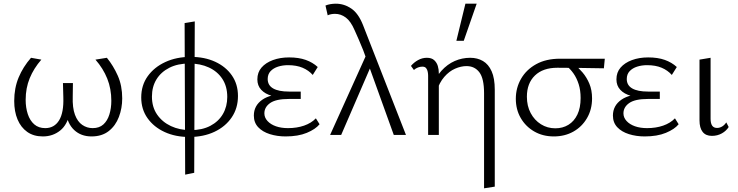

<svg xmlns="http://www.w3.org/2000/svg" viewBox="-20 -731 3995 1040"><path d="M212 8Q162 8 127.5 -16.5Q93 -41 75 -84Q57 -127 57 -184Q57 -254 81 -311.5Q105 -369 148 -418L204 -408Q163 -361 141 -307.5Q119 -254 119 -190Q119 -148 130.5 -113Q142 -78 165.5 -57.5Q189 -37 225 -37Q274 -37 300 -79Q326 -121 323 -205L321 -281H375L374 -208Q372 -147 386 -109.5Q400 -72 425.5 -54.5Q451 -37 482 -37Q518 -37 540 -57Q562 -77 572.5 -111Q583 -145 583 -185Q583 -250 561 -305Q539 -360 497 -408L559 -418Q594 -375 618 -321Q642 -267 642 -198Q642 -145 624 -97.5Q606 -50 569 -21Q532 8 476 8Q419 8 382 -26.5Q345 -61 337 -124H359Q346 -56 306 -24Q266 8 212 8Z M1005 11Q930 11 871.5 -16Q813 -43 779 -91Q745 -139 745 -203Q745 -269 780 -318Q815 -367 875.5 -395Q936 -423 1013 -423Q1088 -423 1145.5 -396.5Q1203 -370 1236 -322.5Q1269 -275 1269 -211Q1269 -145 1235 -95Q1201 -45 1141.5 -17Q1082 11 1005 11ZM983 215 980 -606 1035 -615 1032 205ZM1012 -26Q1075 -26 1119.5 -49.5Q1164 -73 1187.5 -113.5Q1211 -154 1211 -206Q1211 -263 1184.5 -303.5Q1158 -344 1111.5 -365.5Q1065 -387 1005 -387Q943 -387 897.5 -364Q852 -341 827.5 -301Q803 -261 803 -208Q803 -151 831 -110.5Q859 -70 906 -48Q953 -26 1012 -26Z M1527 8Q1481 8 1441.5 -4.5Q1402 -17 1378.5 -42Q1355 -67 1355 -105Q1355 -159 1401 -191Q1447 -223 1537 -223V-202Q1489 -202 1452.5 -212Q1416 -222 1395 -244.5Q1374 -267 1374 -301Q1374 -339 1396.5 -365Q1419 -391 1458 -405.5Q1497 -420 1546 -420Q1598 -420 1636 -406.5Q1674 -393 1701 -368L1674 -325Q1652 -350 1619 -364Q1586 -378 1540 -378Q1511 -378 1486 -370Q1461 -362 1445.5 -345.5Q1430 -329 1430 -303Q1430 -269 1459.5 -252Q1489 -235 1545 -235H1609V-195H1545Q1475 -195 1443.5 -173Q1412 -151 1412 -117Q1412 -94 1429 -75.5Q1446 -57 1474.5 -47Q1503 -37 1540 -37Q1588 -37 1627 -50.5Q1666 -64 1691 -90L1711 -58Q1689 -31 1642 -11.5Q1595 8 1527 8Z M2113 0 1970 -397Q1959 -429 1947.5 -458.5Q1936 -488 1924 -515Q1912 -542 1901 -567Q1880 -616 1853 -636Q1826 -656 1795 -656Q1784 -656 1773.5 -654Q1763 -652 1755 -648L1743 -701Q1755 -706 1769.5 -708.5Q1784 -711 1799 -711Q1844 -711 1882.5 -685Q1921 -659 1946 -596L2179 0ZM1768 0 1969 -445 1994 -384 1828 0Z M2602 289V-226Q2602 -306 2576.5 -339.5Q2551 -373 2507 -373Q2477 -373 2445 -359Q2413 -345 2386.5 -314.5Q2360 -284 2345 -236L2316 -253Q2338 -311 2370.5 -347Q2403 -383 2443 -400.5Q2483 -418 2527 -418Q2566 -418 2596 -400.5Q2626 -383 2643 -345Q2660 -307 2660 -245V280ZM2299 0V-321Q2299 -330 2297 -341.5Q2295 -353 2288.5 -361.5Q2282 -370 2268 -370Q2256 -370 2244 -365.5Q2232 -361 2222 -352L2206 -374Q2222 -393 2244.5 -405.5Q2267 -418 2292 -418Q2318 -418 2332 -405Q2346 -392 2351.5 -373.5Q2357 -355 2357 -334V0ZM2452 -510 2501 -711H2562L2492 -510Z M2980 8Q2920 8 2873.5 -19Q2827 -46 2800.5 -92Q2774 -138 2774 -196Q2774 -255 2802.5 -304.5Q2831 -354 2884.5 -383.5Q2938 -413 3013 -413H3256L3251 -361Q3187 -362 3123 -363Q3059 -364 2999 -364Q2921 -364 2877.5 -322Q2834 -280 2834 -207Q2834 -157 2854.5 -118.5Q2875 -80 2910 -58Q2945 -36 2988 -36Q3028 -36 3059 -55Q3090 -74 3107.5 -110.5Q3125 -147 3125 -200Q3125 -242 3114.5 -275Q3104 -308 3086.5 -333Q3069 -358 3046 -376L3090 -383Q3113 -365 3135.5 -338.5Q3158 -312 3172.5 -277.5Q3187 -243 3187 -198Q3187 -138 3159.5 -91Q3132 -44 3085.5 -18Q3039 8 2980 8Z M3472 8Q3426 8 3386.5 -4.5Q3347 -17 3323.5 -42Q3300 -67 3300 -105Q3300 -159 3346 -191Q3392 -223 3482 -223V-202Q3434 -202 3397.5 -212Q3361 -222 3340 -244.5Q3319 -267 3319 -301Q3319 -339 3341.5 -365Q3364 -391 3403 -405.5Q3442 -420 3491 -420Q3543 -420 3581 -406.5Q3619 -393 3646 -368L3619 -325Q3597 -350 3564 -364Q3531 -378 3485 -378Q3456 -378 3431 -370Q3406 -362 3390.5 -345.5Q3375 -329 3375 -303Q3375 -269 3404.5 -252Q3434 -235 3490 -235H3554V-195H3490Q3420 -195 3388.5 -173Q3357 -151 3357 -117Q3357 -94 3374 -75.5Q3391 -57 3419.5 -47Q3448 -37 3485 -37Q3533 -37 3572 -50.5Q3611 -64 3636 -90L3656 -58Q3634 -31 3587 -11.5Q3540 8 3472 8Z M3836 5Q3803 5 3786 -16.5Q3769 -38 3769 -79V-408L3829 -418V-88Q3829 -63 3837.5 -50.5Q3846 -38 3864 -38Q3878 -38 3891 -45.5Q3904 -53 3914 -68L3927 -43Q3914 -22 3890 -8.5Q3866 5 3836 5Z"/></svg>

Font: Ysabeau Office Light
Style: Regular
Weight: 300
Designer: Christian Thalmann (Catharsis Fonts)
Version: Version 2.001;gftools[0.9.30]; featfreeze: tnum,lnum,ss02